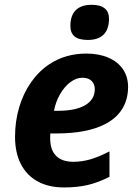

<svg xmlns="http://www.w3.org/2000/svg" viewBox="-20 -782 582 811"><path d="M43.5 -204.1Q43.5 -269.5 61 -328.9Q78.6 -388.2 111.8 -435.3Q145 -482.4 189.9 -511.7Q257.3 -555.7 344.7 -555.7Q398.4 -555.7 438.2 -538.3Q478 -521 499.5 -489.3Q521 -457.5 521 -415Q521 -362.3 496.6 -322.5Q472.2 -282.7 424.3 -257.8Q347.7 -218.3 217.8 -218.3H192.4Q191.9 -212.4 191.9 -198.7Q191.9 -148.9 216.8 -123.8Q241.7 -98.6 290 -98.6Q326.2 -98.6 362.3 -109.1Q398.4 -119.6 442.4 -142.6V-35.2Q394.5 -10.7 350.1 -0.5Q305.7 9.8 250.5 9.8Q185.5 9.8 139.2 -15.6Q92.8 -41 68.1 -89.1Q43.5 -137.2 43.5 -204.1ZM380.4 -405.3Q380.4 -426.8 366.9 -440.2Q353.5 -453.6 328.1 -453.6Q302.2 -453.6 277.3 -435.1Q252.4 -416.5 233.9 -384.5Q215.3 -352.5 208 -314H225.1Q299.8 -314 340.1 -337.9Q380.4 -361.8 380.4 -405.3ZM277.3 -672.4Q277.3 -716.3 300 -739Q322.8 -761.7 367.2 -761.7Q403.8 -761.7 422.1 -746.8Q440.4 -731.9 440.4 -703.1Q440.4 -658.7 417.7 -636Q395 -613.3 351.1 -613.3Q313 -613.3 295.2 -627.9Q277.3 -642.6 277.3 -672.4Z"/></svg>

Font: Viking Open Sans
Style: Bold Italic
Weight: 700
Italic angle: -12°
Foundry: Ascender Corporation
Version: Version 2.000